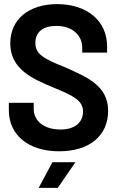

<svg xmlns="http://www.w3.org/2000/svg" viewBox="-20 -728 583 934"><path d="M268 8C414 8 506 -67 506 -189C506 -314 398 -354 301 -399C195 -441 152 -463 152 -519C152 -572 189 -602 254 -602C334 -602 380 -554 380 -497V-472H501V-502C501 -627 403 -708 258 -708C123 -708 30 -636 30 -517C30 -392 137 -345 238 -303C335 -263 384 -240 384 -185C384 -138 350 -98 275 -98C191 -98 144 -142 144 -198V-228H23V-192C23 -72 117 8 268 8ZM168 186H261L347 61H235Z"/></svg>

Font: Vanilla Cream
Style: Bold
Weight: 700
Designer: Jeremy Tribby, Jinavaṁso
Foundry: Tribby Type
Version: Version 1.422;Glyphs 3.1.2 (3151)